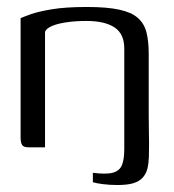

<svg xmlns="http://www.w3.org/2000/svg" viewBox="-20 -422 499 550"><path d="M39 -370Q48 -374 69 -381.5Q90 -389 129 -395.5Q168 -402 229 -402Q286 -402 321 -394.5Q356 -387 374.5 -371Q393 -355 399.5 -329.5Q406 -304 406 -268V-94Q406 -65 406.5 -44.5Q407 -24 407 -12Q407 8 406.5 26.5Q406 45 402.5 60Q399 75 389.5 86Q380 97 363 102.5Q346 108 316 108Q295 108 275 105.5Q255 103 246 100Q246 97 246 91.5Q246 86 246 80.5Q246 75 246 73Q285 78 304 72.5Q323 67 329.5 50.5Q336 34 336 5Q336 -67 336 -139Q336 -211 336 -283Q336 -325 308 -343.5Q280 -362 227 -362Q199 -362 173 -358.5Q147 -355 130 -348Q113 -341 109 -331V0Q107 0 100.5 0Q94 0 86 0Q78 0 71 0Q64 0 62 0Q48 0 43.5 -6.5Q39 -13 39 -29Z"/></svg>

Font: Genos Thin
Style: Regular
Weight: 400
Version: Version 1.010